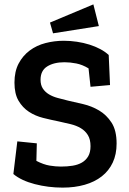

<svg xmlns="http://www.w3.org/2000/svg" viewBox="-20 -846 588 876"><path d="M512 -191Q512 -142 494.5 -104.5Q477 -67 444.5 -41.5Q412 -16 366.5 -3Q321 10 266 10Q200 10 138.5 -6Q77 -22 41 -52L59 -201L148 -192L146 -112Q179 -95 206.5 -90.5Q234 -86 258 -86Q287 -86 311.5 -90Q336 -94 354 -104.5Q372 -115 382.5 -133Q393 -151 393 -179Q393 -210 381 -229.5Q369 -249 349 -261Q329 -273 302.5 -279.5Q276 -286 248 -292Q213 -299 177 -308Q141 -317 112 -336Q83 -355 64.5 -386.5Q46 -418 46 -469Q46 -520 65 -556Q84 -592 115.5 -615.5Q147 -639 187.5 -649.5Q228 -660 271 -660Q301 -660 331 -655.5Q361 -651 388 -642.5Q415 -634 437.5 -622Q460 -610 476 -595L482 -458L393 -450L384 -534Q356 -551 328 -556.5Q300 -562 274 -562Q226 -562 195.5 -543Q165 -524 165 -482Q165 -458 175.5 -442Q186 -426 203.5 -415.5Q221 -405 243.5 -399Q266 -393 290 -387Q321 -380 359.5 -371Q398 -362 432 -342Q466 -322 489 -286.5Q512 -251 512 -191ZM222 -694 208 -743 406 -826 431 -727Z"/></svg>

Font: Zilla Slab SemiBold
Style: Regular
Weight: 600
Designer: Typotheque.com
Foundry: Typotheque type foundry
Version: Version 1.1; 2017